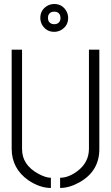

<svg xmlns="http://www.w3.org/2000/svg" viewBox="-20 -931 553 956"><path d="M180.7 -841.8Q180.7 -882.8 217.8 -903.3Q233.4 -911.1 250 -911.1Q291 -911.1 311.5 -874Q319.3 -858.4 319.3 -841.8Q319.3 -800.8 282.2 -780.3Q266.6 -772.5 250 -772.5Q209 -772.5 188.5 -809.6Q180.7 -825.2 180.7 -841.8ZM218.8 -841.8Q218.8 -818.4 240.2 -811.5Q246.1 -810.5 250 -810.5Q273.4 -810.5 280.3 -832Q281.2 -837.9 281.2 -841.8Q281.2 -865.2 259.8 -872.1Q253.9 -873 250 -873Q226.6 -873 219.7 -851.6Q218.8 -845.7 218.8 -841.8ZM38.1 -188.5V-683.6H89.8V-188.5Q89.8 -110.4 169.9 -66.4Q207 -45.9 233.4 -45.9V4.9Q177.7 4.9 120.1 -34.2Q39.1 -91.8 38.1 -188.5ZM279.3 4.9V-45.9Q320.3 -45.9 364.3 -78.1Q421.9 -121.1 422.9 -188.5V-683.6H474.6V-188.5Q474.6 -79.1 376 -23.4Q325.2 4.9 279.3 4.9Z"/></svg>

Font: Post No Bills Colombo
Style: Regular
Weight: 500
Designer: Kosala Senevirathne, Siva Puranthara, Lasantha Premarathna, Tharique Azeez
Foundry: Mooniak
Version: Version 1.220 ; ttfautohint (v1.5)